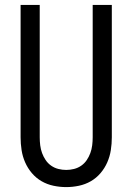

<svg xmlns="http://www.w3.org/2000/svg" viewBox="-20 -755 540 783"><path d="M250 8Q224 8 198 2.5Q172 -3 149.5 -16Q127 -29 110 -49Q93 -69 82.5 -93Q72 -117 68 -143Q64 -169 64 -195V-735H142V-195Q142 -179 144 -162.5Q146 -146 151.5 -131Q157 -116 166 -102.5Q175 -89 188.5 -79.5Q202 -70 218 -66Q234 -62 250 -62Q266 -62 282 -66Q298 -70 311.5 -79.5Q325 -89 334 -102.5Q343 -116 348.5 -131Q354 -146 356 -162.5Q358 -179 358 -195V-735H436V-195Q436 -169 432 -143Q428 -117 417.5 -93Q407 -69 390 -49Q373 -29 350.5 -16Q328 -3 302 2.5Q276 8 250 8Z"/></svg>

Font: Iosevka Curly
Style: Regular
Weight: 400
Monospace: yes
Designer: Belleve Invis
Foundry: Belleve Invis
Version: Version 22.1.2; ttfautohint (v1.8.4)